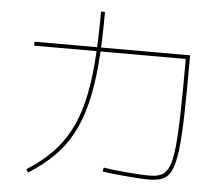

<svg xmlns="http://www.w3.org/2000/svg" viewBox="-56 -879 1113 965"><g transform="rotate(5 500.0 -396.0)"><path d="M730 5Q700 5 656.5 2Q613 -1 569 -5.5Q525 -10 493 -15L497 -35Q528 -30 571 -25.5Q614 -21 657 -18Q700 -15 730 -15Q765 -15 788.5 -25.5Q812 -36 826.5 -69Q841 -102 848 -168.5Q855 -235 857.5 -346Q860 -457 860 -625L870 -615H95V-635H880V-625Q880 -455 877.5 -341.5Q875 -228 866.5 -158.5Q858 -89 842 -54Q826 -19 798.5 -7Q771 5 730 5ZM110 7Q181 -38 232.5 -89.5Q284 -141 319.5 -207Q355 -273 376 -358.5Q397 -444 406 -556.5Q415 -669 415 -815H435Q435 -667 425.5 -553Q416 -439 394 -351Q372 -263 336 -196Q300 -129 246.5 -76Q193 -23 120 23Z"/></g></svg>

Font: M PLUS 2 Thin
Style: Regular
Weight: 100
Designer: Coji Morishita
Foundry: UNDERFOREST DESIGN
Version: Version 1.001